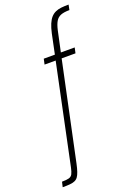

<svg xmlns="http://www.w3.org/2000/svg" viewBox="-246 -804 722 1056"><g transform="rotate(-20 115.0 -276.5)"><path d="M-72 190 -65 160Q-38 160 -24 156Q-10 152 -3.5 139.5Q3 127 8 103L130 -478H65L72 -510H137L161 -625Q168 -657 177 -678Q186 -699 197.5 -712Q209 -725 224.5 -732Q240 -739 259 -741Q278 -743 302 -743L296 -713Q264 -713 245 -705.5Q226 -698 215.5 -680Q205 -662 198 -631L172 -510H253L246 -478H165L44 93Q38 121 32 138.5Q26 156 18.5 166.5Q11 177 -1 182Q-13 187 -30 188.5Q-47 190 -72 190Z"/></g></svg>

Font: Saira Condensed Thin
Style: Italic
Weight: 250
Width: 3
Italic angle: -12°
Designer: Hector Gatti with collaboration of the Omnibus-Type team
Foundry: Omnibus-Type
Version: Version 1.101